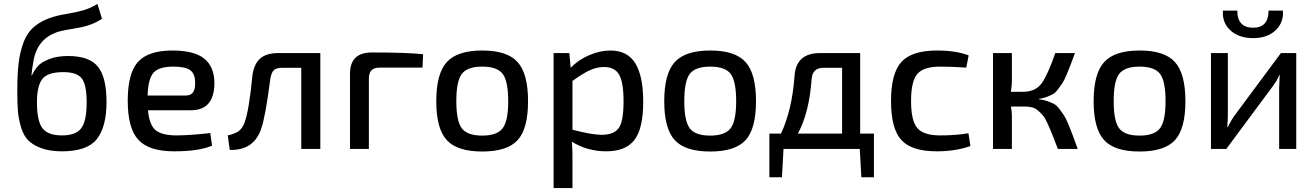

<svg xmlns="http://www.w3.org/2000/svg" viewBox="-20 -758 6693 977"><path d="M476 -738 499 -662Q462 -639 428 -628.5Q394 -618 351 -611.5Q308 -605 282 -598Q170 -566 150 -446Q143 -408 140 -374H142Q156 -403 173 -422Q190 -441 229.5 -457Q269 -473 327 -473Q434 -473 478 -419Q522 -365 522 -239Q522 -113 473 -50.5Q424 12 295 12Q233 12 190 -4Q147 -20 123 -44.5Q99 -69 86.5 -112.5Q74 -156 71 -194.5Q68 -233 68 -294Q68 -380 74.5 -435.5Q81 -491 99.5 -541.5Q118 -592 155 -623Q192 -654 250 -672Q279 -681 323 -688Q367 -695 403.5 -705.5Q440 -716 476 -738ZM302 -391Q222 -391 195 -355.5Q168 -320 168 -238Q168 -142 196 -105.5Q224 -69 295 -69Q366 -69 393.5 -105.5Q421 -142 421 -237Q421 -327 396 -359Q371 -391 302 -391Z M952 -197H733Q740 -121 772.5 -95Q805 -69 879 -69Q944 -69 1050 -81L1059 -17Q993 12 866 12Q738 12 684 -46.5Q630 -105 630 -245Q630 -387 683 -444Q736 -501 857 -501Q968 -501 1019 -460Q1070 -419 1071 -337Q1071 -197 952 -197ZM731 -272H926Q975 -272 973 -337Q973 -382 948.5 -400.5Q924 -419 862 -419Q789 -419 761.5 -388.5Q734 -358 731 -272Z M1610 -488V0H1513V-413H1415Q1385 -413 1372.5 -400Q1360 -387 1355 -353Q1331 -167 1310 -106Q1274 8 1149 5L1139 -69Q1178 -78 1195.5 -91.5Q1213 -105 1224 -133Q1247 -194 1264 -370Q1271 -430 1302.5 -459Q1334 -488 1397 -488Z M1761 0V-383Q1761 -491 1872 -491Q2053 -491 2133 -482L2130 -414H1913Q1884 -414 1870.5 -400.5Q1857 -387 1857 -357V0Z M2434 13Q2306 13 2253 -45.5Q2200 -104 2200 -243Q2200 -383 2253.5 -442Q2307 -501 2434 -501Q2561 -501 2614 -442Q2667 -383 2667 -243Q2667 -103 2614 -45Q2561 13 2434 13ZM2302 -243Q2302 -142 2330 -105Q2358 -68 2434 -68Q2509 -68 2537.5 -105Q2566 -142 2566 -243Q2566 -345 2538 -382Q2510 -419 2434 -419Q2358 -419 2330 -382Q2302 -345 2302 -243Z M2877 -488 2884 -413Q2922 -453 2977.5 -477Q3033 -501 3086 -501Q3173 -501 3213 -435.5Q3253 -370 3253 -241Q3253 -103 3208 -45.5Q3163 12 3066 12Q2968 12 2890 -37Q2894 13 2893 62V199H2797V-488ZM2893 -346V-98Q2992 -72 3041 -72Q3104 -72 3128.5 -106.5Q3153 -141 3153 -242Q3153 -339 3130.5 -378Q3108 -417 3053 -417Q3017 -417 2981 -400.5Q2945 -384 2893 -346Z M3594 13Q3466 13 3413 -45.5Q3360 -104 3360 -243Q3360 -383 3413.5 -442Q3467 -501 3594 -501Q3721 -501 3774 -442Q3827 -383 3827 -243Q3827 -103 3774 -45Q3721 13 3594 13ZM3462 -243Q3462 -142 3490 -105Q3518 -68 3594 -68Q3669 -68 3697.5 -105Q3726 -142 3726 -243Q3726 -345 3698 -382Q3670 -419 3594 -419Q3518 -419 3490 -382Q3462 -345 3462 -243Z M4427 -78V144H4363L4355 0H3967L3959 144H3895V-78H3954Q4011 -200 4023 -372Q4031 -488 4153 -488H4357V-78ZM4265 -413H4169Q4115 -413 4110 -356Q4098 -185 4040 -78H4265Z M4908 -80 4918 -15Q4843 12 4747 12Q4619 12 4566.5 -45.5Q4514 -103 4514 -244Q4514 -385 4567 -443Q4620 -501 4748 -501Q4845 -501 4909 -476L4897 -414Q4822 -419 4764 -419Q4680 -419 4648 -382Q4616 -345 4616 -244Q4616 -143 4648 -106Q4680 -69 4764 -69Q4846 -69 4908 -80Z M5267 -255V-253Q5291 -250 5309.5 -243.5Q5328 -237 5342.5 -229.5Q5357 -222 5371 -203.5Q5385 -185 5394.5 -170.5Q5404 -156 5417 -124.5Q5430 -93 5438.5 -70Q5447 -47 5464 0H5363Q5344 -50 5335.5 -71.5Q5327 -93 5313 -124.5Q5299 -156 5289 -168Q5279 -180 5263.5 -194Q5248 -208 5231 -212Q5214 -216 5191 -216H5124Q5129 -191 5129 -171V0H5033V-488H5129V-347Q5129 -321 5124 -291H5185Q5249 -291 5280 -333.5Q5311 -376 5350 -488H5450Q5433 -443 5427 -426.5Q5421 -410 5407.5 -378Q5394 -346 5386 -335Q5378 -324 5364.5 -305Q5351 -286 5338 -279Q5325 -272 5307 -265Q5289 -258 5267 -255Z M5779 13Q5651 13 5598 -45.5Q5545 -104 5545 -243Q5545 -383 5598.5 -442Q5652 -501 5779 -501Q5906 -501 5959 -442Q6012 -383 6012 -243Q6012 -103 5959 -45Q5906 13 5779 13ZM5647 -243Q5647 -142 5675 -105Q5703 -68 5779 -68Q5854 -68 5882.5 -105Q5911 -142 5911 -243Q5911 -345 5883 -382Q5855 -419 5779 -419Q5703 -419 5675 -382Q5647 -345 5647 -243Z M6435 -704H6508Q6513 -644 6471 -604Q6429 -564 6357 -564Q6283 -564 6240.5 -604Q6198 -644 6203 -704H6276Q6276 -617 6357 -617Q6435 -617 6435 -704ZM6576 0H6489V-309Q6489 -322 6490.5 -345.5Q6492 -369 6492 -377H6490Q6480 -350 6455 -317L6220 0H6142V-488H6228V-178Q6228 -148 6225 -112H6228Q6247 -150 6262 -170L6498 -488H6576Z"/></svg>

Font: Exo 2.0 Medium
Style: Regular
Weight: 500
Designer: Natanael Gama
Version: Version 1.001;PS 001.001;hotconv 1.0.70;makeotf.lib2.5.58329